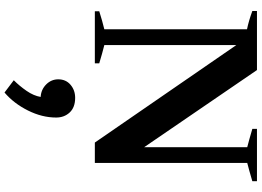

<svg xmlns="http://www.w3.org/2000/svg" viewBox="-170 -570 1130 829"><g transform="rotate(90 394.5 -155.0)"><path d="M28 -19Q69 -32 106 -41V-657Q71 -664 27 -680V-700H282L615 -213V-658Q587 -665 536 -680V-700H762V-680Q711 -665 683 -658V0H595L174 -611V-41Q210 -32 253 -19V0H28ZM326 350Q351 325 372 294.5Q393 264 398 234Q366 232 344 210Q322 188 322 158Q322 125 345.5 105Q369 85 402 85Q443 85 465 108.5Q487 132 487 167Q487 228 456.5 289Q426 350 379 390Z"/></g></svg>

Font: Trirong ExtraBold
Style: Regular
Weight: 800
Designer: Katatrad Team
Foundry: CadsonDemak
Version: Version 1.001